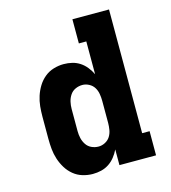

<svg xmlns="http://www.w3.org/2000/svg" viewBox="-110 -824 821 922"><g transform="rotate(-15 300.0 -363.5)"><path d="M238 8Q213 8 188 0.5Q163 -7 143 -23.5Q123 -40 109.5 -62Q96 -84 88 -108.5Q80 -133 77.5 -158.5Q75 -184 75 -210V-320Q75 -346 77.5 -371.5Q80 -397 88 -421.5Q96 -446 109.5 -468Q123 -490 143 -506.5Q163 -523 188 -530.5Q213 -538 238 -538Q260 -538 280.5 -533Q301 -528 318.5 -516.5Q336 -505 349.5 -488Q363 -471 372 -452V-615H335V-735H517V-120H554V0H372V-78Q363 -59 349.5 -42Q336 -25 318.5 -13.5Q301 -2 280.5 3Q260 8 238 8ZM299 -112Q316 -112 332 -120.5Q348 -129 357 -143.5Q366 -158 369 -175.5Q372 -193 372 -210V-320Q372 -337 369 -354.5Q366 -372 357 -386.5Q348 -401 332 -409.5Q316 -418 299 -418Q281 -418 264.5 -410.5Q248 -403 238 -388Q228 -373 224 -355.5Q220 -338 220 -320V-210Q220 -192 224 -174.5Q228 -157 238 -142Q248 -127 264.5 -119.5Q281 -112 299 -112Z"/></g></svg>

Font: Iosevka Slab Heavy Extended
Style: Regular
Weight: 900
Width: 7
Monospace: yes
Designer: Belleve Invis
Foundry: Belleve Invis
Version: Version 11.1.0; ttfautohint (v1.8.3)